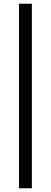

<svg xmlns="http://www.w3.org/2000/svg" viewBox="-20 -758 274 1030"><path d="M82 252V-738H151V252Z"/></svg>

Font: Gantari
Style: Regular
Weight: 400
Designer: Anugrah Pasau
Foundry: Lafontype
Version: Version 1.000; ttfautohint (v1.8.4)